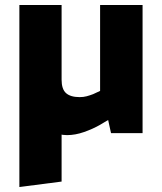

<svg xmlns="http://www.w3.org/2000/svg" viewBox="-20 -536 652 773"><path d="M58 217V-516H228V-215Q228 -177 246 -161Q264 -145 301 -145Q316 -145 329 -148.5Q342 -152 355 -157L383 -170V-516H554V0H427L407 -91L439 -67L382 -33Q354 -17 318.5 -4.5Q283 8 250 8Q233 8 218 4Q203 0 189 -9L228 -68V195Z"/></svg>

Font: REM
Style: Bold
Weight: 700
Designer: Octavio Pardo
Foundry: Ashler Design
Version: Version 1.005;gftools[0.9.28]